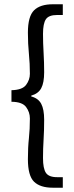

<svg xmlns="http://www.w3.org/2000/svg" viewBox="-20 -728 346 900"><path d="M227.5 151.9Q168.5 151.9 139.6 123.8Q110.8 95.7 110.8 18.1Q110.8 -36.6 115.5 -79.8Q120.1 -123 120.1 -172.9Q120.1 -202.1 102.3 -226.3Q84.5 -250.5 33.7 -251V-305.2Q84.5 -306.2 102.3 -330.1Q120.1 -354 120.1 -381.8Q120.1 -429.2 115.5 -475.8Q110.8 -522.5 110.8 -574.7Q110.8 -651.4 139.6 -679.7Q168.5 -708 227.5 -708H274.4V-657.7H247.6Q208.5 -657.7 195.1 -637.7Q181.6 -617.7 181.6 -569.3Q181.6 -526.4 184.3 -481Q187 -435.5 187 -389.6Q187 -340.3 173.3 -314.7Q159.7 -289.1 126.5 -279.8V-275.9Q159.7 -267.1 173.3 -241.2Q187 -215.3 187 -166.5Q187 -116.2 184.3 -74Q181.6 -31.7 181.6 13.2Q181.6 61.5 195.1 82Q208.5 102.5 247.6 102.5H274.4V151.9Z"/></svg>

Font: Varta Medium
Style: Regular
Weight: 500
Designer: Joana Correia, Viktoriya Grabowska, Eben Sorkin
Foundry: Sorkin Type Co.
Version: Version 1.004